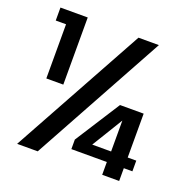

<svg xmlns="http://www.w3.org/2000/svg" viewBox="-125 -825 933 946"><g transform="rotate(20 341.0 -352.0)"><path d="M88 -636C88 -636 88 -352 88 -352C88 -352 177 -352 177 -352C177 -352 177 -704 177 -704C177 -704 34 -704 34 -704C34 -704 34 -636 34 -636C34 -636 88 -636 88 -636ZM446 -696C446 -696 63 0 63 0C63 0 171 0 171 0C171 0 553 -696 553 -696C553 -696 446 -696 446 -696ZM643 -123C643 -123 598 -123 598 -123C598 -123 598 -353 598 -353C598 -353 474 -353 474 -353C474 -353 323 -117 323 -117C323 -117 323 -67 323 -67C323 -67 509 -67 509 -67C509 -67 509 0 509 0C509 0 598 0 598 0C598 0 598 -67 598 -67C598 -67 643 -67 643 -67C643 -67 643 -123 643 -123ZM511 -123C511 -123 412 -123 412 -123C412 -123 511 -285 511 -285C511 -285 511 -123 511 -123Z"/></g></svg>

Font: Girnar Poppins
Style: Medium
Weight: 500
Designer: Ninad Kale (Devanagari), Jonny Pinhorn (Latin)
Foundry: Indian Type Foundry
Version: ""